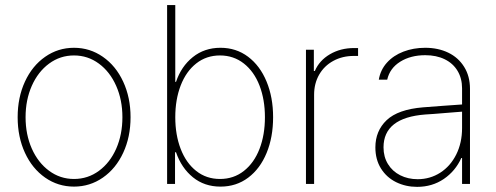

<svg xmlns="http://www.w3.org/2000/svg" viewBox="-20 -727 1961 759"><path d="M49.8 -263.7Q49.8 -341.8 78.6 -404.3Q107.4 -466.8 158.4 -502.4Q209.5 -538.1 272.5 -538.1Q335.4 -538.1 386.7 -502.4Q438 -466.8 467 -404.1Q496.1 -341.3 496.1 -263.7Q496.1 -185.5 467 -123Q438 -60.5 386.7 -24.9Q335.4 10.7 272.5 10.7Q209.5 10.7 158.4 -24.9Q107.4 -60.5 78.6 -123Q49.8 -185.5 49.8 -263.7ZM463.9 -263.7Q463.9 -332 439.2 -387.7Q414.6 -443.4 370.8 -475.6Q327.1 -507.8 272.5 -507.8Q217.8 -507.8 174.1 -475.6Q130.4 -443.4 105.7 -387.7Q81.1 -332 81.1 -263.7Q81.1 -195.3 105.7 -139.6Q130.4 -84 174.1 -51.8Q217.8 -19.5 272.5 -19.5Q327.6 -19.5 371.3 -51.8Q415 -84 439.5 -139.6Q463.9 -195.3 463.9 -263.7Z M640.6 -707H672.9V-403.3H675.8Q696.3 -464.4 742.2 -501.2Q788.1 -538.1 851.6 -538.1Q913.6 -538.1 960.7 -502.7Q1007.8 -467.3 1033.7 -404.8Q1059.6 -342.3 1059.6 -263.7Q1059.6 -184.6 1033.9 -122.3Q1008.3 -60.1 961.2 -24.7Q914.1 10.7 851.6 10.7Q788.1 10.7 742.7 -26.1Q697.3 -63 675.8 -125H671.9V0H640.6ZM849.6 -19.5Q903.8 -19.5 944.1 -51.3Q984.4 -83 1005.9 -138.4Q1027.3 -193.8 1027.3 -263.7Q1027.3 -333 1005.9 -388.7Q984.4 -444.3 943.8 -476.1Q903.3 -507.8 849.6 -507.8Q795.9 -507.8 755.9 -476.3Q715.8 -444.8 694.3 -389.2Q672.9 -333.5 672.9 -263.7Q672.9 -193.8 694.3 -138.2Q715.8 -82.5 755.9 -51Q795.9 -19.5 849.6 -19.5Z M1189.5 -530.3H1220.7V-446.3H1224.6Q1242.2 -487.8 1284.2 -512.5Q1326.2 -537.1 1379.9 -537.1H1395.5V-505.9H1378.9Q1333.5 -505.9 1297.6 -486.3Q1261.7 -466.8 1241.7 -431.9Q1221.7 -397 1221.7 -352.5V0H1189.5Z M1652.3 -302.7Q1689 -305.7 1732.7 -308.8Q1776.4 -312 1806.6 -314V-377.9Q1806.6 -417 1788.8 -446.8Q1771 -476.6 1738 -492.7Q1705.1 -508.8 1661.1 -508.8Q1603.5 -508.8 1562.3 -483.2Q1521 -457.5 1510.7 -412.1H1477.5Q1483.9 -450.7 1509.5 -479.2Q1535.2 -507.8 1574.7 -522.9Q1614.3 -538.1 1661.1 -538.1Q1711.9 -538.1 1752 -518.8Q1792 -499.5 1814.9 -462.6Q1837.9 -425.8 1837.9 -376V0H1806.6V-102.5H1803.7Q1780.3 -50.8 1734.4 -19.5Q1688.5 11.7 1628.9 11.7Q1584 11.7 1546.1 -6.8Q1508.3 -25.4 1486.1 -60.8Q1463.9 -96.2 1463.9 -144.5Q1463.9 -209.5 1508.5 -252Q1553.2 -294.4 1652.3 -302.7ZM1630.9 -18.6Q1680.2 -18.6 1720.5 -44.4Q1760.7 -70.3 1783.7 -116.5Q1806.6 -162.6 1806.6 -220.7V-285.6L1763.7 -282.2Q1676.3 -274.9 1661.1 -274.4Q1496.1 -261.7 1496.1 -144.5Q1496.1 -106.9 1513.7 -78.4Q1531.2 -49.8 1562 -34.2Q1592.8 -18.6 1630.9 -18.6Z"/></svg>

Font: Pretendard Thin
Style: Regular
Weight: 100
Designer: Base glyphs from Inter by Rasmus Andersson; Hangeul glyphs from Noto Sans CJK(Source Han Sans) by Jang Soo-young and Kan
Foundry: Kil Hyung-jin
Version: Version 1.309